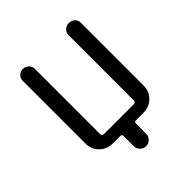

<svg xmlns="http://www.w3.org/2000/svg" viewBox="-179 -632 858 858"><g transform="rotate(-45 250.0 -203.0)"><path d="M151.4 0Q116.2 0 91.3 -24.9Q66.4 -49.8 66.4 -85V-482.4Q66.4 -498 77.1 -508.8Q87.9 -519.5 104 -519.5Q120.1 -519.5 131.3 -508.8Q142.6 -498 142.6 -482.4V-70.3Q142.6 -58.6 154.3 -57.6H343.8Q354.5 -57.6 355.5 -70.3V-481.4Q355.5 -497.1 366.7 -508.3Q377.9 -519.5 395 -519.5Q412.1 -519.5 422.9 -508.8Q433.6 -498 433.6 -481.4V-85Q433.6 -49.8 408.7 -24.9Q383.8 0 348.6 0H299.8Q289.1 0 289.1 10.7V75.2Q289.1 91.8 277.3 103Q265.6 114.3 250 114.3Q234.4 114.3 222.7 103Q210.9 91.8 210.9 75.2V10.7Q210.9 0 200.2 0Z"/></g></svg>

Font: Rounded-X Mgen+ 1mn regular
Style: Regular
Weight: 400
Designer: [Source Han Sans]
Ryoko NISHIZUKA  (kana & ideographs); Paul D. Hunt (Latin, Greek & Cyrillic); Wenlong ZHANG  (bopomofo
Version: Version 1.059.20150602